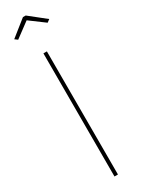

<svg xmlns="http://www.w3.org/2000/svg" viewBox="-242 -938 702 959"><g transform="rotate(-30 109.0 -459.0)"><path d="M8 -844 101 -918H117L210 -844L194 -832L109 -895L24 -832ZM99 0V-710H119V0Z"/></g></svg>

Font: Raleway-v4020 Thin
Style: Regular
Weight: 250
Designer: Matt McInerney, Pablo Impallari, Rodrigo Fuenzalida
Foundry: Matt McInerney, Pablo Impallari, Rodrigo Fuenzalida
Version: Version 4.020;PS 004.020;hotconv 1.0.88;makeotf.lib2.5.64775